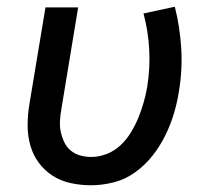

<svg xmlns="http://www.w3.org/2000/svg" viewBox="-20 -542 640 570"><path d="M250 8Q219 8 189.5 1.5Q160 -5 136 -20.5Q112 -36 95 -59Q78 -82 70 -110.5Q62 -139 62 -169.5Q62 -200 67 -231L115 -520H212L162 -217Q159 -200 158 -183Q157 -166 160.5 -150Q164 -134 171 -119.5Q178 -105 190 -95Q202 -85 218 -80.5Q234 -76 251 -76Q274 -76 297 -85Q320 -94 338 -111Q356 -128 369 -149.5Q382 -171 391 -193Q400 -215 406.5 -238Q413 -261 417 -284Q426 -340 423 -395Q420 -450 406 -502L499 -522Q514 -463 518 -399Q522 -335 511 -270Q506 -237 496 -204Q486 -171 470.5 -139.5Q455 -108 432.5 -79.5Q410 -51 380.5 -30Q351 -9 317 -0.5Q283 8 250 8Z"/></svg>

Font: Iosevka SS04 Medium Extended
Style: Italic
Weight: 500
Width: 7
Italic angle: -9°
Monospace: yes
Designer: Belleve Invis
Foundry: Belleve Invis
Version: Version 19.0.0; ttfautohint (v1.8.4)